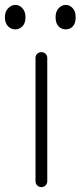

<svg xmlns="http://www.w3.org/2000/svg" viewBox="-49 -754 329 784"><path d="M96 -14V-518Q96 -528 103 -534.5Q110 -541 120 -541Q130 -541 137 -534.5Q144 -528 144 -518V-14Q144 -4 137 3Q130 10 120 10Q110 10 103 3Q96 -4 96 -14ZM14 -634Q-4 -634 -16.5 -647Q-29 -660 -29 -684Q-29 -706 -16 -720Q-3 -734 14 -734Q30 -734 42.5 -720.5Q55 -707 55 -684Q55 -659 42.5 -646.5Q30 -634 14 -634ZM220 -634Q202 -634 190 -646.5Q178 -659 178 -684Q178 -707 190.5 -720.5Q203 -734 220 -734Q235 -734 247.5 -721Q260 -708 260 -684Q260 -658 248 -646Q236 -634 220 -634Z"/></svg>

Font: Hoogli
Style: Regular
Weight: 400
Designer: Anand Singh Naorem
Foundry: Brand New Type
Version: Version 1.00 b007